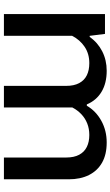

<svg xmlns="http://www.w3.org/2000/svg" viewBox="193 -772 578 1005"><g transform="rotate(90 482.5 -269.0)"><path d="M53 0V-529H157L167 -449H173Q202 -491 248 -514.5Q294 -538 350 -538Q415 -538 460 -511Q505 -484 526 -434H533Q561 -482 612 -510Q663 -538 725 -538Q788 -538 830.5 -514Q873 -490 895.5 -445.5Q918 -401 918 -339V0H804V-326Q804 -367 789.5 -394Q775 -421 748.5 -434Q722 -447 686 -447Q653 -447 625.5 -436Q598 -425 577 -405Q556 -385 542 -358Q542 -351 542 -344.5Q542 -338 542 -331V0H429V-326Q429 -367 414.5 -394Q400 -421 373.5 -434Q347 -447 310 -447Q261 -447 224.5 -422.5Q188 -398 167 -357V0Z"/></g></svg>

Font: Hubot Sans Condensed ExtraLight Medium
Style: Regular
Weight: 500
Version: Version 2.000